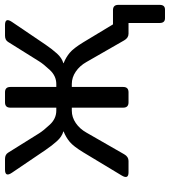

<svg xmlns="http://www.w3.org/2000/svg" viewBox="26 -580 704 797"><g transform="rotate(-90 378.5 -181.0)"><path d="M62 0Q31.7 0 49.3 -28.8L145 -187.5Q169.9 -228.5 188.7 -244.1Q207.5 -259.8 231.9 -269.5V-270.5Q210.4 -276.4 191.9 -296.9Q173.3 -317.4 154.8 -344.7L60.5 -483.9Q41 -512.7 73.2 -512.7H117.7Q135.7 -512.7 143.6 -500L224.1 -371.1Q235.4 -353 260.3 -326.4Q285.2 -299.8 318.4 -299.8H330.6V-490.7Q330.6 -512.7 352.5 -512.7H394.5Q416.5 -512.7 416.5 -490.7V-299.8H428.7Q461.9 -299.8 486.8 -326.4Q511.7 -353 522.9 -371.1L603.5 -500Q611.3 -512.7 629.4 -512.7H673.8Q706.1 -512.7 686.5 -483.9L592.3 -344.7Q573.7 -317.4 555.2 -296.9Q536.6 -276.4 515.1 -270.5V-269.5Q539.6 -259.8 558.3 -244.1Q577.1 -228.5 602.1 -187.5L676.3 -64.5H735.4Q757.3 -64.5 757.3 -42.5V129.4Q757.3 151.4 737.8 151.4H701.7Q682.1 151.4 682.1 129.4V0H637.7Q620.1 0 609.9 -18.1L520 -174.8Q504.4 -202.6 480.2 -219Q456.1 -235.4 429.2 -235.4H416.5V-22Q416.5 0 394.5 0H352.5Q330.6 0 330.6 -22V-235.4H317.9Q291 -235.4 266.8 -219Q242.7 -202.6 227.1 -174.8L137.2 -18.1Q127 0 109.4 0Z"/></g></svg>

Font: Istok Web
Style: Regular
Weight: 400
Designer: Andrey V. Panov
Foundry: Andrey V. Panov
Version: Version 1.0.2g